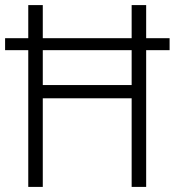

<svg xmlns="http://www.w3.org/2000/svg" viewBox="-20 -734 686 754"><path d="M91 0H148V-348H497V0H554V-537H646V-584H554V-714H497V-584H148V-714H91V-584H0V-537H91ZM148 -400V-537H497V-400Z"/></svg>

Font: Noto Sans Armenian SemiCondensed Light
Style: Regular
Weight: 300
Width: 4
Designer: Monotype Design Team
Foundry: Monotype Imaging Inc.
Version: Version 2.008